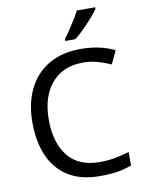

<svg xmlns="http://www.w3.org/2000/svg" viewBox="-101 -1015 834 1096"><g transform="rotate(-10 316.0 -467.0)"><path d="M403 -645Q288 -645 222 -568Q156 -491 156 -357Q156 -224 217.5 -146.5Q279 -69 402 -69Q449 -69 491 -77Q533 -85 573 -97V-19Q533 -4 490.5 3Q448 10 389 10Q280 10 207 -35Q134 -80 97.5 -163Q61 -246 61 -358Q61 -466 100.5 -548.5Q140 -631 217 -677.5Q294 -724 404 -724Q517 -724 601 -682L565 -606Q532 -621 491.5 -633Q451 -645 403 -645ZM528 -934Q516 -916 491 -887.5Q466 -859 437.5 -830.5Q409 -802 385 -784H327V-796Q342 -815 359.5 -841Q377 -867 394 -894.5Q411 -922 422 -944H528Z"/></g></svg>

Font: Noto Sans Syloti Nagri
Style: Regular
Weight: 400
Designer: Monotype Design Team
Foundry: Monotype Imaging Inc.
Version: Version 2.003; ttfautohint (v1.8.4.7-5d5b)